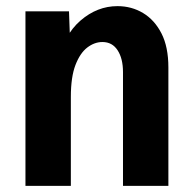

<svg xmlns="http://www.w3.org/2000/svg" viewBox="-20 -606 633 626"><path d="M381 0V-371Q381 -415 363.5 -442Q346 -469 314 -469Q288 -469 264.5 -451Q241 -433 226 -394Q211 -355 211 -290V0H63V-569H205L211 -398H165Q188 -492 242.5 -539Q297 -586 363 -586Q409 -586 446.5 -563.5Q484 -541 506.5 -497Q529 -453 529 -386V0Z"/></svg>

Font: Yaldevi
Style: Bold
Weight: 700
Designer: Sol Matas, Rajitha Manaperi, Kosala Senevirathne
Foundry: Mooniak
Version: Version 1.100